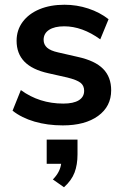

<svg xmlns="http://www.w3.org/2000/svg" viewBox="-20 -521 525 810"><path d="M33 -54 68 -141Q146 -84 247 -84Q290 -84 312.5 -98Q335 -112 335 -138Q335 -160 319.5 -172Q304 -184 264 -194L184 -212Q116 -227 83 -261Q50 -295 50 -349Q50 -394 75.5 -428.5Q101 -463 146.5 -482Q192 -501 252 -501Q304 -501 352.5 -485Q401 -469 438 -440L403 -355Q327 -410 251 -410Q210 -410 187 -395Q164 -380 164 -353Q164 -333 178.5 -320Q193 -307 225 -300L308 -281Q381 -265 415 -230.5Q449 -196 449 -140Q449 -72 394 -32Q339 8 245 8Q180 8 125.5 -8Q71 -24 33 -54ZM307 68V130Q307 174 294.5 207Q282 240 250 269L203 236Q233 206 238 170H177V68Z"/></svg>

Font: wassup Sans
Style: Bold
Weight: 700
Version: Version 2.001